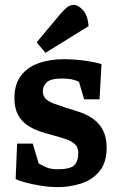

<svg xmlns="http://www.w3.org/2000/svg" viewBox="-20 -751 490 785"><path d="M217 14Q181 14 145 8Q109 2 82 -5.5Q55 -13 44 -19L50 -164H114L138 -83Q146 -78 165.5 -68.5Q185 -59 216 -59Q267 -59 283.5 -75.5Q300 -92 300 -126Q300 -149 286.5 -161.5Q273 -174 249.5 -182Q226 -190 200 -197Q172 -204 144 -213.5Q116 -223 92 -239Q68 -255 53.5 -282Q39 -309 39 -350Q39 -405 64.5 -440Q90 -475 136 -492Q182 -509 243 -509Q275 -509 306.5 -505.5Q338 -502 362 -497Q386 -492 395 -489L387 -345H324L303 -416Q291 -423 273.5 -426.5Q256 -430 236 -430Q187 -430 171 -414.5Q155 -399 155 -378Q155 -358 168 -346Q181 -334 203 -326.5Q225 -319 251 -310Q279 -302 308 -292Q337 -282 361.5 -264.5Q386 -247 401 -218.5Q416 -190 416 -147Q416 -86 386.5 -50.5Q357 -15 311 -0.5Q265 14 217 14ZM166 -535 130 -578 226 -693Q238 -707 251 -718.5Q264 -730 280 -731Q298 -732 318.5 -710.5Q339 -689 342 -644Z"/></svg>

Font: Faustina
Style: Bold
Weight: 700
Designer: Alfonso Garcia
Foundry: http://www.omnibus-type.com
Version: Version 1.200